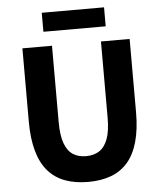

<svg xmlns="http://www.w3.org/2000/svg" viewBox="-61 -980 877 1047"><g transform="rotate(-5 377.5 -456.5)"><path d="M380 14Q308 14 253 -6.5Q198 -27 160.5 -70Q123 -113 104 -181Q85 -249 85 -341V-743H247V-325Q247 -252 263 -208.5Q279 -165 308.5 -146Q338 -127 380 -127Q422 -127 452 -146Q482 -165 498.5 -208.5Q515 -252 515 -325V-743H672V-341Q672 -249 653 -181Q634 -113 597 -70Q560 -27 505.5 -6.5Q451 14 380 14ZM207 -823V-927H548V-823Z"/></g></svg>

Font: Noto Sans SC ExtraBold
Style: Regular
Weight: 800
Designer: Ryoko NISHIZUKA 西塚涼子 (kana, bopomofo & ideographs); Paul D. Hunt (Latin, Greek & Cyrillic); Sandoll Communications 산돌커뮤니
Foundry: Adobe
Version: Version 2.004-H2;hotconv 1.0.118;makeotfexe 2.5.65603